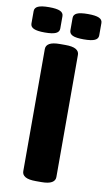

<svg xmlns="http://www.w3.org/2000/svg" viewBox="-136 -923 542 971"><g transform="rotate(10 135.0 -437.0)"><path d="M121 2Q84 2 67 -8Q50 -18 50 -36V-664Q50 -682 67 -692Q84 -702 121 -702H149Q186 -702 203 -692Q220 -682 220 -664V-36Q220 -18 203 -8Q186 2 149 2ZM235 -746Q195 -746 178 -754Q161 -762 161 -779V-843Q161 -860 178 -868Q195 -876 235 -876Q274 -876 291.5 -868Q309 -860 309 -843V-779Q309 -762 291.5 -754Q274 -746 235 -746ZM35 -746Q-4 -746 -21.5 -754Q-39 -762 -39 -779V-843Q-39 -860 -21.5 -868Q-4 -876 35 -876Q74 -876 91.5 -868Q109 -860 109 -843V-779Q109 -762 91.5 -754Q74 -746 35 -746Z"/></g></svg>

Font: Asap Semi Condensed ExtraBold
Style: Regular
Weight: 800
Width: 4
Designer: Pablo Cosgaya
Foundry: Omnibus-Type
Version: Version 3.001; ttfautohint (v1.8.4.7-5d5b)